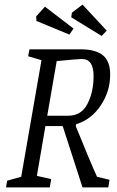

<svg xmlns="http://www.w3.org/2000/svg" viewBox="-20 -813 507 833"><path d="M401 -46 455 -33 450 0H338L252 -266H177L140 -50L202 -36L196 0H6L11 -29L72 -46L160 -552L102 -569L108 -599H331Q394 -599 426 -573.5Q458 -548 458 -489Q458 -417 417 -355.5Q376 -294 310 -274L309 -265Q373 -107 401 -46ZM185 -311H277Q333 -311 359.5 -362.5Q386 -414 386 -483Q386 -520 373.5 -538.5Q361 -557 334 -557Q320 -557 226 -548ZM289 -738 292 -758 338 -793 443 -680 421 -657ZM138 -722 137 -742 175 -784 299 -689 281 -663Z"/></svg>

Font: Grenze Light
Style: Italic
Weight: 300
Italic angle: -10°
Designer: Renata Polastri
Foundry: Omnibus-Type
Version: Version 1.002; ttfautohint (v1.8)